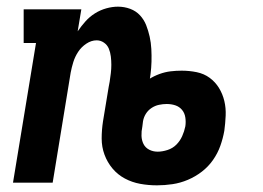

<svg xmlns="http://www.w3.org/2000/svg" viewBox="-20 -548 790 576"><path d="M451 8Q425 8 400.5 3.5Q376 -1 354.5 -12.5Q333 -24 317.5 -42.5Q302 -61 293.5 -84Q285 -107 285 -132.5Q285 -158 289 -184L306 -287H398Q410 -300 426 -310Q442 -320 458.5 -326Q475 -332 491.5 -334Q508 -336 525 -336Q548 -336 570 -331.5Q592 -327 609 -314.5Q626 -302 637 -284Q648 -266 653 -245Q658 -224 657 -201Q656 -178 653 -156Q649 -133 641 -110.5Q633 -88 619 -68Q605 -48 585.5 -33Q566 -18 543.5 -8.5Q521 1 497.5 4.5Q474 8 451 8ZM453 -93Q467 -93 482.5 -98Q498 -103 509 -114Q520 -125 526.5 -139.5Q533 -154 536 -169Q538 -182 536 -195.5Q534 -209 526 -218.5Q518 -228 506 -232Q494 -236 480 -236Q469 -236 457 -233.5Q445 -231 434.5 -224Q424 -217 417.5 -206.5Q411 -196 409 -184L407 -168Q404 -154 404.5 -140.5Q405 -127 410.5 -116Q416 -105 427.5 -99Q439 -93 453 -93ZM19 0 88 -419H51V-520H224L213 -454Q224 -470 236.5 -484Q249 -498 265 -508Q281 -518 299 -523Q317 -528 334 -528Q353 -528 370.5 -521.5Q388 -515 400 -502Q412 -489 418.5 -472.5Q425 -456 429 -438Q433 -420 434 -401Q435 -382 434.5 -363Q434 -344 431.5 -325Q429 -306 426 -287H306L309 -303Q311 -316 312.5 -328.5Q314 -341 314 -353.5Q314 -366 312.5 -378.5Q311 -391 306.5 -402Q302 -413 292 -420Q282 -427 270 -427Q254 -427 239 -417Q224 -407 214.5 -392.5Q205 -378 200 -362Q195 -346 192 -330L138 0Z"/></svg>

Font: Iosevka Etoile
Style: Bold Italic
Weight: 700
Italic angle: -9°
Designer: Belleve Invis
Foundry: Belleve Invis
Version: Version 28.1.0; ttfautohint (v1.8.4)